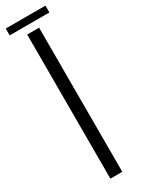

<svg xmlns="http://www.w3.org/2000/svg" viewBox="-254 -900 683 923"><g transform="rotate(-30 88.0 -438.0)"><path d="M53 0V-800H119V0ZM-22 -876.5H198.5V-838.5H-22Z"/></g></svg>

Font: Big Shoulders Display Thin
Style: Regular
Weight: 400
Version: Version 2.002